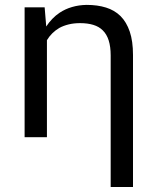

<svg xmlns="http://www.w3.org/2000/svg" viewBox="-20 -558 640 781"><path d="M80.1 0H170.9V-394.5Q180.2 -410.2 192.9 -422.6Q205.6 -435.1 221.2 -444.3Q238.3 -453.6 259.3 -458.7Q280.3 -463.9 305.7 -463.9Q336.4 -463.9 359.6 -456.8Q382.8 -449.7 397.9 -434.6Q414.1 -418.9 422.1 -393.6Q430.2 -368.2 430.2 -332.5V202.6H521V-334.5Q521 -390.6 507.8 -429.4Q494.6 -468.3 470.2 -492.7Q445.8 -516.6 411.1 -527.3Q376.5 -538.1 332.5 -538.1Q300.8 -537.6 273.2 -529.5Q245.6 -521.5 222.7 -506.3Q206.5 -495.6 192.9 -481.4Q179.2 -467.3 168 -450.2L167.5 -457L161.6 -528.3H80.1Z"/></svg>

Font: Roboto Mono
Style: Regular
Weight: 400
Monospace: yes
Designer: Google
Version: Version 3.000